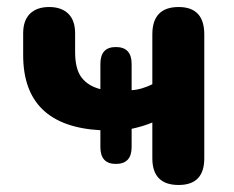

<svg xmlns="http://www.w3.org/2000/svg" viewBox="-20 -519 668 547"><path d="M489 8Q414 8 414 -68V-170Q400 -164 384.5 -159.5Q369 -155 355 -152V-100Q355 -52 310 -52Q266 -52 266 -100V-148Q46 -160 46 -362V-424Q46 -461 65.5 -480Q85 -499 120 -499Q155 -499 174.5 -480Q194 -461 194 -424V-371Q194 -322 212.5 -298Q231 -274 266 -265V-337Q266 -385 310 -385Q355 -385 355 -337V-262Q370 -263 385 -267.5Q400 -272 414 -279V-421Q414 -499 489 -499Q562 -499 562 -421V-68Q562 8 489 8Z"/></svg>

Font: Chiron GoRound TC
Style: Bold
Weight: 700
Designer: Ryoko NISHIZUKA 西塚涼子 (kana, bopomofo & ideographs); Paul D. Hunt (Latin, Greek & Cyrillic); Sandoll Communications 산돌커뮤니
Foundry: Adobe
Version: Version 1.000;hotconv 1.1.1;makeotfexe 2.6.0